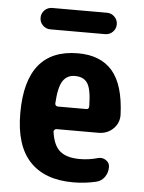

<svg xmlns="http://www.w3.org/2000/svg" viewBox="-52 -752 604 804"><g transform="rotate(5 250.0 -350.0)"><path d="M365.2 -710Q383.8 -710 397 -696.8Q410.2 -683.6 410.2 -665Q410.2 -646.5 397 -633.3Q383.8 -620.1 365.2 -620.1H134.8Q116.2 -620.1 103 -633.3Q89.8 -646.5 89.8 -665Q89.8 -683.6 103 -696.8Q116.2 -710 134.8 -710ZM314.5 -300.8Q325.2 -300.8 325.2 -313.5Q324.2 -383.8 308.1 -409.2Q292 -434.6 254.9 -434.6Q221.7 -434.6 204.1 -408.2Q186.5 -381.8 182.6 -313.5Q182.6 -301.8 194.3 -300.8ZM259.8 -530.3Q354.5 -530.3 404.3 -472.7Q454.1 -415 459 -290Q460 -254.9 435.1 -230.5Q410.2 -206.1 373 -206.1H196.3Q192.4 -206.1 188.5 -202.1Q184.6 -198.2 185.5 -194.3Q193.4 -136.7 221.7 -113.3Q250 -89.8 304.7 -89.8Q342.8 -89.8 380.9 -100.6Q398.4 -105.5 414.1 -95.2Q429.7 -85 429.7 -66.4Q429.7 -43 416.5 -24.4Q403.3 -5.9 380.9 -1Q334 9.8 285.2 9.8Q166 9.8 103 -57.1Q40 -124 40 -259.8Q40 -530.3 259.8 -530.3Z"/></g></svg>

Font: Rounded-X Mgen+ 1mn bold
Style: Bold
Weight: 700
Designer: [Source Han Sans]
Ryoko NISHIZUKA  (kana & ideographs); Paul D. Hunt (Latin, Greek & Cyrillic); Wenlong ZHANG  (bopomofo
Version: Version 1.059.20150602